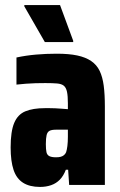

<svg xmlns="http://www.w3.org/2000/svg" viewBox="-20 -730 473 758"><path d="M138 8Q97 8 71 -8.5Q45 -25 33.5 -59.5Q22 -94 22 -148Q22 -211 36 -244.5Q50 -278 80 -290.5Q110 -303 157 -303Q166 -303 176.5 -303Q187 -303 198 -302.5Q209 -302 221.5 -301Q234 -300 248 -299V-322Q248 -351 244.5 -367.5Q241 -384 232 -391.5Q223 -399 205 -400.5Q187 -402 159 -402Q140 -402 120.5 -401.5Q101 -401 82.5 -399.5Q64 -398 45 -396V-503Q82 -511 122 -514.5Q162 -518 204 -518Q252 -518 285 -511Q318 -504 340 -489Q362 -474 373.5 -450Q385 -426 389.5 -391.5Q394 -357 394 -310V0H253L249 -60H240Q231 -36 216.5 -21Q202 -6 182 1Q162 8 138 8ZM201 -109Q212 -109 219.5 -111Q227 -113 232.5 -117.5Q238 -122 241 -129Q244 -138 246 -153.5Q248 -169 248 -190V-218H201Q184 -218 175.5 -213.5Q167 -209 164 -196.5Q161 -184 161 -161Q161 -140 163.5 -129Q166 -118 175 -113.5Q184 -109 201 -109ZM157 -564 76 -705V-710H217L269 -569V-564Z"/></svg>

Font: Saira Condensed ExtraBold
Style: Regular
Weight: 800
Width: 3
Designer: Hector Gatti with collaboration of the Omnibus-Type team
Foundry: Omnibus-Type
Version: Version 1.101